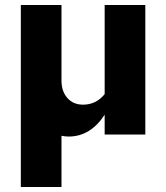

<svg xmlns="http://www.w3.org/2000/svg" viewBox="-20 -536 662 765"><path d="M63 209V-516H225V-215Q225 -172 248.5 -145.5Q272 -119 311 -119Q337 -119 358.5 -129.5Q380 -140 397 -161V-516H559V0H397V-79Q370 -37 334 -14.5Q298 8 254 8Q239 8 225 5V209Z"/></svg>

Font: Red Hat Text VF
Style: Regular
Weight: 300
Designer: Pentagram, MCKL
Foundry: Pentagram, MCKL
Version: Version 1.023